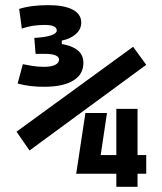

<svg xmlns="http://www.w3.org/2000/svg" viewBox="-20 -723 626 743"><path d="M94.2 -140.6 43.9 -213.4 495.1 -542 545.9 -472.2ZM274.9 -50.8 310.5 -285.6H394L358.9 -50.8ZM274.4 -50.8 307.1 -123H434.6V-50.8ZM507.8 -50.8V-123H545.9V-50.8ZM430.2 0V-301.8H512.2V0ZM157.2 -387.2Q125 -386.7 97.4 -390.1Q69.8 -393.6 48.3 -399.9L68.4 -474.6Q84 -471.7 104.5 -468Q125 -464.4 150.4 -464.4Q178.2 -464.4 193.4 -471.9Q208.5 -479.5 208.5 -492.7Q208.5 -503.4 194.3 -509Q180.2 -514.6 153.8 -514.6H117.7V-564L207 -554.2Q250 -549.8 276.4 -531.5Q302.7 -513.2 302.7 -480Q302.7 -435.5 264.6 -411.9Q226.6 -388.2 157.2 -387.2ZM117.7 -514.6 112.8 -576.2Q158.7 -579.1 179.2 -586.7Q199.7 -594.2 199.7 -605Q199.7 -626.5 152.3 -626.5Q103.5 -626.5 64.5 -612.3L54.2 -688.5Q79.1 -696.3 107.4 -699.7Q135.7 -703.1 167 -703.1Q228 -703.1 261.2 -685.8Q294.4 -668.5 294.4 -635.7Q294.4 -609.9 273.7 -591.3Q252.9 -572.8 219.2 -565.9V-531.7Z"/></svg>

Font: Cascadia Code Medium
Style: Regular
Weight: 500
Monospace: yes
Designer: Aaron Bell
Foundry: Saja Typeworks
Version: Version 2407.024